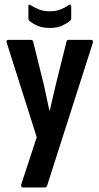

<svg xmlns="http://www.w3.org/2000/svg" viewBox="-20 -832 439 852"><path d="M82 0Q77 0 75 -3.5Q73 -7 74 -13L143 -223L10 -642Q6 -655 17 -655H117Q125 -655 127 -648L175 -454Q181 -426 187 -398Q193 -370 199 -342H201Q208 -370 214 -398Q220 -426 227 -454L275 -647Q276 -655 284 -655H384Q395 -655 392 -642L189 -8Q186 0 178 0ZM201 -708Q168 -708 146 -718Q124 -728 110 -740Q106 -744 106 -751V-804Q106 -816 116 -809Q133 -798 153.5 -790Q174 -782 201 -782Q229 -782 248.5 -790Q268 -798 285 -809Q289 -813 292.5 -811.5Q296 -810 296 -804V-751Q296 -743 291 -740Q277 -728 255.5 -718Q234 -708 201 -708Z"/></svg>

Font: Sofia Sans Extra Condensed
Style: Bold
Weight: 700
Designer: Botio Nikoltchev, Ani Petrova
Foundry: lettersoup
Version: Version 4.101